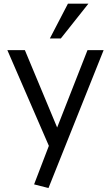

<svg xmlns="http://www.w3.org/2000/svg" viewBox="-20 -794 592 1017"><path d="M236.8 202.1 160.6 182.6 238.8 -21.5 19 -528.3H111.8L282.7 -118.7L443.4 -528.3H528.8ZM244.1 -590.3 339.8 -774.4H448.2L302.2 -590.3Z"/></svg>

Font: Comme
Style: Regular
Weight: 400
Designer: Vernon Adams
Foundry: Vernon Adams
Version: Version 1.000;gftools[0.9.27]